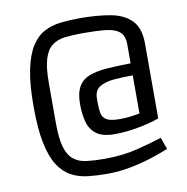

<svg xmlns="http://www.w3.org/2000/svg" viewBox="-82 -699 871 894"><g transform="rotate(-10 354.0 -252.0)"><path d="M420 -60Q361 -60 332 -83.5Q303 -107 294 -145Q285 -183 285 -225Q285 -278 302.5 -308Q320 -338 354.5 -351Q389 -364 438 -367.5Q487 -371 550 -372V-461Q550 -503 527.5 -521.5Q505 -540 461.5 -544.5Q418 -549 354 -549Q306 -549 269.5 -544.5Q233 -540 208.5 -521Q184 -502 171.5 -461Q159 -420 159 -347V-157Q159 -84 171.5 -43Q184 -2 208.5 17Q233 36 269.5 40.5Q306 45 354 45Q442 45 513.5 26.5Q585 8 628 -6L648 50Q624 60 577 76Q530 92 472 104Q414 116 354 116Q305 116 262 111Q219 106 184 87Q149 68 123.5 28.5Q98 -11 84 -79Q70 -147 70 -252Q70 -357 84 -425Q98 -493 123.5 -533Q149 -573 184 -591.5Q219 -610 262 -615Q305 -620 354 -620Q435 -620 498 -608.5Q561 -597 596.5 -560.5Q632 -524 632 -450V-97Q614 -90 579 -81Q544 -72 502.5 -66Q461 -60 420 -60ZM550 -135V-315Q503 -315 461 -311.5Q419 -308 393 -292Q367 -276 367 -237V-214Q367 -186 371.5 -166Q376 -146 394.5 -135.5Q413 -125 455 -125Q483 -125 506.5 -128Q530 -131 550 -135Z"/></g></svg>

Font: Strait
Style: Regular
Weight: 400
Designer: Eduardo Rodriguez Tunni
Foundry: Eduardo Rodriguez Tunni
Version: Version 1.002; ttfautohint (v1.8.4.7-5d5b);gftools[0.9.23]